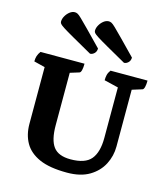

<svg xmlns="http://www.w3.org/2000/svg" viewBox="-133 -1026 1002 1142"><g transform="rotate(15 368.0 -455.0)"><path d="M386 12Q279 12 216 -16Q153 -44 124.5 -94Q96 -144 96 -211V-560L28 -577Q28 -595 32.5 -610Q37 -625 49 -641H320Q320 -616 316 -600.5Q312 -585 304 -583L249 -566V-243Q249 -153 280 -111.5Q311 -70 386 -70Q476 -70 512 -113.5Q548 -157 548 -245V-556L461 -577Q461 -595 464.5 -610Q468 -625 480 -641H708Q708 -617 704 -601Q700 -585 692 -583L631 -564V-214Q631 -156 604.5 -104.5Q578 -53 524 -20.5Q470 12 386 12ZM545 -707Q559 -707 571 -718.5Q583 -730 583 -749Q523 -811 488.5 -846Q454 -881 437 -897.5Q420 -914 411.5 -918Q403 -922 395 -922Q379 -922 364 -910.5Q349 -899 339 -881.5Q329 -864 329 -847Q329 -840 334 -833.5Q339 -827 359 -814Q379 -801 423 -776Q467 -751 545 -707ZM336 -707Q350 -707 362 -718.5Q374 -730 374 -749Q314 -811 279.5 -846Q245 -881 228 -897.5Q211 -914 202.5 -918Q194 -922 186 -922Q170 -922 155 -910.5Q140 -899 130 -881.5Q120 -864 120 -847Q120 -840 125 -833.5Q130 -827 150 -814Q170 -801 214 -776Q258 -751 336 -707Z"/></g></svg>

Font: Petrona ExtraBold
Style: Regular
Weight: 800
Designer: Ringo R. Seeber
Foundry: Ringo R. Seeber
Version: Version 2.001; ttfautohint (v1.8.3)